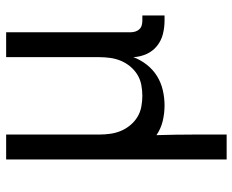

<svg xmlns="http://www.w3.org/2000/svg" viewBox="-88 -472 775 640"><g transform="rotate(-90 300.0 -152.5)"><path d="M88 215V-520H171V-210Q171 -192 173.5 -173.5Q176 -155 183 -138Q190 -121 202 -106.5Q214 -92 229.5 -82.5Q245 -73 263.5 -69.5Q282 -66 300 -66Q318 -66 336.5 -69.5Q355 -73 370.5 -82.5Q386 -92 398 -106.5Q410 -121 417 -138Q424 -155 426.5 -173.5Q429 -192 429 -210V-520H512V-104Q512 -97 514.5 -89Q517 -81 522.5 -75.5Q528 -70 535.5 -68Q543 -66 551 -66H568V8H551Q528 8 506 2.5Q484 -3 466.5 -17Q449 -31 439.5 -52Q430 -73 429 -96Q420 -72 404 -51.5Q388 -31 366.5 -17.5Q345 -4 319.5 2Q294 8 268 8Q242 8 216.5 2Q191 -4 169 -19Q170 13 170.5 44.5Q171 76 171 107V215Z"/></g></svg>

Font: Iosevka SS04 Extended
Style: Regular
Weight: 400
Width: 7
Monospace: yes
Designer: Belleve Invis
Foundry: Belleve Invis
Version: Version 19.0.0; ttfautohint (v1.8.4)